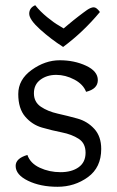

<svg xmlns="http://www.w3.org/2000/svg" viewBox="-20 -706 449 736"><path d="M222 -526Q175 -556 133.5 -593.5Q92 -631 92 -653.5Q92 -676 115 -686Q134 -662 161 -640Q188 -618 206 -608L224 -597Q230 -602 242.5 -612.5Q255 -623 262.5 -629Q270 -635 281 -643.5Q292 -652 299.5 -657.5Q307 -663 314 -668Q329 -678 339.5 -678Q350 -678 363 -660Q299 -583 222 -526ZM310 -354Q299 -383 265 -401Q231 -419 195.5 -419Q160 -419 135 -400.5Q110 -382 110 -348.5Q110 -315 136.5 -297Q163 -279 201 -270.5Q239 -262 277 -251.5Q315 -241 341.5 -212Q368 -183 368 -135Q368 -64 317 -27Q266 10 200.5 10Q135 10 87.5 -13Q40 -36 40 -70Q40 -99 85 -112Q96 -80 132.5 -63Q169 -46 212 -46Q255 -46 281.5 -65Q308 -84 308 -120.5Q308 -157 281.5 -174Q255 -191 217 -198.5Q179 -206 141 -217Q103 -228 76.5 -259Q50 -290 50 -345.5Q50 -401 101.5 -438Q153 -475 209 -475Q265 -475 310 -454Q355 -433 355 -399Q355 -365 310 -354Z"/></svg>

Font: Overlock Mod
Style: Regular
Weight: 400
Designer: Dario Muhafara
Foundry: Dario Manuel Muhafara
Version: Version 1.001